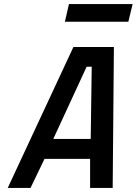

<svg xmlns="http://www.w3.org/2000/svg" viewBox="-20 -924 672 944"><path d="M431 -596 426 -241H242L406 -596ZM130 0 199 -143H423V0H534L540 -693H341L18 0ZM611 -817 632 -904H319L299 -817Z"/></svg>

Font: RazerF5 SemiBold
Style: Italic
Weight: 600
Foundry: Razer Inc.
Version: Version 2